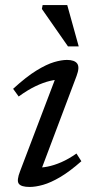

<svg xmlns="http://www.w3.org/2000/svg" viewBox="-20 -731 376 761"><path d="M60 -53.5 207 -440 224.5 -415.5Q204 -416.5 177.8 -410.2Q151.5 -404 120.2 -389Q89 -374 54 -348.5L32 -379Q84.5 -427 124.5 -451.5Q164.5 -476 194.2 -484.8Q224 -493.5 245.5 -493.5Q275.5 -493.5 286 -479Q296.5 -464.5 283.5 -430L136.5 -40L121 -67Q142 -65.5 168 -70.5Q194 -75.5 223.2 -88.2Q252.5 -101 283 -122.5L302.5 -92Q256.5 -51.5 218.8 -29.2Q181 -7 151 1.5Q121 10 97.5 10Q64 10 54.5 -2.8Q45 -15.5 60 -53.5ZM292 -547H249.5L146 -695.5L149 -711H246.5Z"/></svg>

Font: Newsreader 10pt
Style: Italic
Weight: 400
Italic angle: -17°
Version: Version 1.003